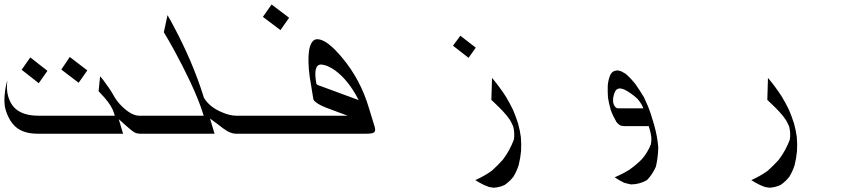

<svg xmlns="http://www.w3.org/2000/svg" viewBox="-34 -617 3787 865"><path d="M135.7 -14.6Q80.1 -14.6 45.9 -38.1Q8.8 -64.5 -8.8 -123Q-18.6 -155.3 -10.7 -210Q-6.8 -236.3 -1 -254.9Q-5.9 -210.9 2.9 -182.6Q14.6 -142.6 42 -122.1Q77.1 -95.7 139.6 -95.7H483.4L478.5 -110.4Q469.7 -139.6 435.5 -178.7Q426.8 -188.5 410.2 -206.1L417 -273.4Q424.8 -263.7 431.6 -255.9Q461.9 -215.8 477.1 -188Q492.2 -160.2 515.6 -137.7Q558.6 -95.7 593.8 -95.7H600.6L624 -14.6H598.6Q579.1 -14.6 566.4 -23.9Q553.7 -33.2 537.1 -47.9L501 -80.1L520.5 -14.6ZM179.7 -297.9 140.6 -242.2 63.5 -302.7 102.5 -358.4ZM359.4 -299.8 320.3 -244.1 242.2 -303.7 280.3 -360.4Z M885.7 -174.8Q910.2 -135.7 960.9 -113.3Q1000 -95.7 1030.3 -95.7H1222.7L1246.1 -14.6H1028.3Q1010.7 -14.6 988.3 -27.3Q973.6 -36.1 945.3 -58.6L912.1 -83L932.6 -14.6H611.3L587.9 -95.7H883.8L878.9 -110.4Q862.3 -164.1 824.2 -246.1Q792 -314.5 753.9 -384.8Q724.6 -438.5 704.1 -471.7L720.7 -548.8Q738.3 -518.6 753.9 -488.3Q790 -419.9 822.3 -345.7Q859.4 -258.8 883.8 -179.7V-177.7L884.8 -176.8Z M1532.2 -95.7 1435.5 -131.8Q1390.6 -149.4 1378.9 -167Q1377.9 -168.9 1377.9 -168.9L1363.3 -258.8L1361.3 -270.5Q1351.6 -343.8 1358.4 -389.6Q1367.2 -440.4 1395.5 -440.4Q1438.5 -440.4 1508.8 -355.5Q1590.8 -256.8 1627.9 -130.9L1653.3 -47.9Q1659.2 -29.3 1652.8 -22Q1646.5 -14.6 1617.2 -14.6H1232.4L1209 -95.7ZM1391.6 -238.3 1396.5 -234.4 1582 -166Q1536.1 -255.9 1475.6 -299.8Q1441.4 -324.2 1414.1 -326.2Q1375 -328.1 1391.6 -238.3ZM1268.6 -537.1 1229.5 -481.4 1150.4 -541 1189.5 -596.7Z M2188.5 228.5Q2179.7 227.5 2169.9 225.6Q2158.2 221.7 2147.5 216.8Q2135.7 210.9 2125 205.1Q2116.2 199.2 2107.4 194.3Q2147.5 176.8 2181.6 152.3Q2208 128.9 2231.4 102.5Q2262.7 61.5 2281.2 11.7Q2285.2 -14.6 2279.3 -42Q2278.3 -45.9 2277.3 -48.8Q2271.5 -62.5 2263.7 -76.2Q2250 -96.7 2232.4 -115.2Q2215.8 -132.8 2198.2 -149.4Q2188.5 -158.2 2179.7 -167L2182.6 -265.6L2185.5 -262.7Q2202.1 -243.2 2216.8 -222.7Q2231.4 -203.1 2245.1 -181.6Q2262.7 -152.3 2277.3 -122.1Q2290 -91.8 2299.8 -61.5Q2308.6 -30.3 2312.5 0Q2315.4 32.2 2313.5 63.5Q2310.5 95.7 2302.7 127Q2293.9 154.3 2279.3 178.7Q2262.7 200.2 2240.2 215.8Q2218.8 226.6 2192.4 228.5Q2190.4 228.5 2188.5 228.5ZM2109.4 -402.3 2077.1 -356.4 2006.8 -411.1 2040 -456.1Z M2888.7 -48.8H2778.3Q2773.4 -48.8 2768.6 -49.8Q2763.7 -50.8 2758.8 -52.7Q2750 -58.6 2743.2 -67.4Q2735.4 -81.1 2728.5 -95.2Q2721.7 -109.4 2716.8 -124Q2709 -151.4 2705.1 -177.7Q2703.1 -205.1 2704.1 -231.4Q2706.1 -258.8 2716.8 -282.2Q2721.7 -290 2728.5 -294.9Q2737.3 -298.8 2747.1 -299.8Q2756.8 -298.8 2766.6 -294.9Q2776.4 -290 2785.2 -284.2Q2809.6 -262.7 2830.1 -236.3Q2849.6 -208 2867.2 -178.7Q2885.7 -140.6 2898.4 -102.5L2913.1 -53.7Q2927.7 -2.9 2931.6 46.9Q2930.7 92.8 2920.9 133.8Q2906.2 168 2880.9 194.3Q2849.6 212.9 2809.6 213.9Q2793 210.9 2777.3 206.1Q2755.9 196.3 2735.4 181.6Q2770.5 167 2801.8 147.5Q2832 126 2857.4 100.6Q2883.8 70.3 2898.4 33.2Q2901.4 17.6 2900.4 2Q2898.4 -15.6 2893.6 -32.2ZM2728.5 -175.8Q2727.5 -166 2728.5 -155.3Q2729.5 -150.4 2731.4 -145.5Q2734.4 -139.6 2738.3 -134.8Q2741.2 -131.8 2745.1 -129.9Q2749 -128.9 2752.9 -128.9H2864.3Q2860.4 -139.6 2854.5 -149.4Q2846.7 -162.1 2836.9 -172.9Q2823.2 -185.5 2807.6 -196.3Q2793.9 -206.1 2778.3 -213.9Q2768.6 -217.8 2757.8 -218.8Q2750 -217.8 2744.1 -213.9Q2738.3 -208 2735.4 -201.2Q2730.5 -189.5 2728.5 -175.8Z M3431.6 228.5Q3422.9 227.5 3413.1 225.6Q3401.4 221.7 3390.6 216.8Q3378.9 210.9 3368.2 205.1Q3359.4 199.2 3350.6 194.3Q3390.6 176.8 3424.8 152.3Q3451.2 128.9 3474.6 102.5Q3505.9 61.5 3524.4 11.7Q3528.3 -14.6 3522.5 -42Q3521.5 -45.9 3520.5 -48.8Q3514.6 -62.5 3506.8 -76.2Q3493.2 -96.7 3475.6 -115.2Q3459 -132.8 3441.4 -149.4Q3431.6 -158.2 3422.9 -167L3425.8 -265.6L3428.7 -262.7Q3445.3 -243.2 3460 -222.7Q3474.6 -203.1 3488.3 -181.6Q3505.9 -152.3 3520.5 -122.1Q3533.2 -91.8 3543 -61.5Q3551.8 -30.3 3555.7 0Q3558.6 32.2 3556.6 63.5Q3553.7 95.7 3545.9 127Q3537.1 154.3 3522.5 178.7Q3505.9 200.2 3483.4 215.8Q3461.9 226.6 3435.5 228.5Q3433.6 228.5 3431.6 228.5Z"/></svg>

Font: Thabit-Oblique
Style: Oblique
Weight: 500
Designer: Regenerated by Nadim Shaikli
Foundry: MAK Alagha
Version: 0.01